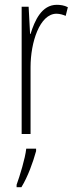

<svg xmlns="http://www.w3.org/2000/svg" viewBox="-20 -557 311 798"><path d="M216 -537C153 -537 124 -471 107 -416H105L99 -529H70V0H107V-278C107 -381 145 -500 215 -500C229 -500 244 -495 253 -491L262 -527C247 -535 230 -537 216 -537ZM130 71V61H89C85 101 62 175 49 211V221H69C96 177 117 118 130 71Z"/></svg>

Font: Noto Sans Gurmukhi UI ExtraCondensed ExtraLight
Style: Regular
Weight: 200
Width: 2
Designer: Jelle Bosma - Monotype Design Team
Foundry: Monotype Imaging Inc.
Version: Version 2.004